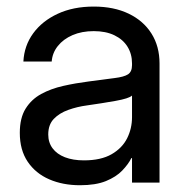

<svg xmlns="http://www.w3.org/2000/svg" viewBox="-20 -545 558 573"><path d="M218.8 7.8Q167.5 7.8 127 -9.8Q86.4 -27.3 62.7 -62.3Q39.1 -97.2 39.1 -148.4Q39.1 -192.9 56.4 -220.7Q73.7 -248.5 102.8 -264.4Q131.8 -280.3 168.7 -288.6Q205.6 -296.9 244.1 -301.8Q293.5 -308.6 321.8 -312Q350.1 -315.4 362.1 -323.2Q374 -331.1 374 -350.6V-355.5Q374 -383.8 360.6 -405.5Q347.2 -427.2 321.5 -439.7Q295.9 -452.1 259.8 -452.1Q224.1 -452.1 196.5 -440.2Q168.9 -428.2 152.6 -407.7Q136.2 -387.2 134.3 -361.3H49.8Q52.2 -408.7 79.1 -445.6Q106 -482.4 152.3 -503.9Q198.7 -525.4 259.8 -525.4Q319.8 -525.4 364 -504.2Q408.2 -482.9 432.1 -444.8Q456.1 -406.7 456.1 -355.5V0H374V-73.2H372.1Q362.8 -54.7 344.7 -35.9Q326.7 -17.1 296.1 -4.6Q265.6 7.8 218.8 7.8ZM230.5 -66.4Q281.2 -66.4 313 -84.7Q344.7 -103 359.4 -132.3Q374 -161.6 374 -195.3V-259.8Q364.7 -251 324.7 -243.9Q284.7 -236.8 240.2 -230.5Q210.4 -226.6 183.8 -217Q157.2 -207.5 140.6 -190.2Q124 -172.9 124 -143.6Q124 -119.6 137 -102.3Q149.9 -85 173.8 -75.7Q197.8 -66.4 230.5 -66.4Z"/></svg>

Font: Inter Khmer Looped
Style: Regular
Weight: 400
Designer: Rasmus Andersson, Sovichet Tep
Foundry: Anagata Design
Version: Version 1.000